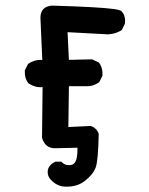

<svg xmlns="http://www.w3.org/2000/svg" viewBox="-20 -535 540 698"><path d="M162.1 115.2Q153.3 104.5 153.3 89.8Q153.3 75.2 165 63.5Q170.9 57.6 181.6 52.7H203.1L206.1 55.7Q215.8 65.4 230.5 65.4Q244.1 65.4 250 58.6Q261.7 46.9 261.7 6.8Q261.7 4.9 261.7 2L179.7 3.9Q143.6 3.9 132.8 -34.2V-36.1L134.8 -218.8Q131.8 -217.8 127 -217.8Q122.1 -217.8 115.2 -218.8Q99.6 -221.7 83 -232.4Q70.3 -249 70.3 -270.5Q70.3 -273.4 70.3 -279.3L82 -302.7Q103.5 -317.4 127.9 -317.4Q130.9 -317.4 133.8 -316.4Q127 -467.8 127 -469.7Q127 -491.2 137.7 -502Q148.4 -512.7 168 -514.6Q339.8 -509.8 395.5 -502Q411.1 -500 420.9 -495.1Q428.7 -487.3 430.7 -480.5Q434.6 -469.7 434.6 -464.8Q434.6 -460 434.6 -457Q434.6 -450.2 433.6 -448.2L422.9 -425.8Q406.2 -416 393.1 -413.1Q379.9 -410.2 371.1 -410.2Q370.1 -410.2 225.6 -418L230.5 -317.4L314.5 -319.3L339.8 -307.6Q352.5 -290 352.5 -268.6Q352.5 -265.6 352.5 -259.8L340.8 -236.3Q321.3 -222.7 302.7 -221.7H230.5L228.5 -73.2L310.5 -77.1Q331.1 -69.3 337.9 -50.8L338.9 -48.8Q336.9 48.8 328.1 73.2Q318.4 99.6 288.1 123Q261.7 143.6 222.7 143.6Q212.9 143.6 207 142.6Q180.7 137.7 162.1 115.2Z"/></svg>

Font: JasonHandwriting2
Style: SemiBold
Weight: 600
Version: Version 1.04.7